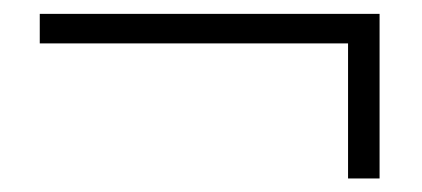

<svg xmlns="http://www.w3.org/2000/svg" viewBox="-20 -443 620 282"><path d="M38.4 -379.3V-422.6H537.5V-180.9H491.2V-393.4L504.5 -379.3Z"/></svg>

Font: Noto Serif SC
Style: Regular
Weight: 200
Designer: Ryoko NISHIZUKA 西塚涼子 (kana & ideographs); Frank Grießhammer (Latin, Greek & Cyrillic); Wenlong ZHANG 张文龙 (bopomofo); San
Foundry: Adobe
Version: Version 2.001;hotconv 1.1.0;makeotfexe 2.6.0